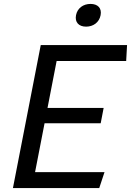

<svg xmlns="http://www.w3.org/2000/svg" viewBox="-20 -960 668 980"><path d="M46 0H486.5L513.5 -81.5H159L207.5 -331H494L509 -409H222.5L269 -648.5H624L628.5 -730H188ZM368 -882.5C361 -846 382.5 -824 419.5 -824C456.5 -824 486.5 -846 493.5 -882.5C500.5 -918.5 479 -940 442 -940C405 -940 375 -918.5 368 -882.5Z"/></svg>

Font: Monaspace Argon
Style: Italic
Weight: 400
Italic angle: -11°
Designer: Riley Cran & the Lettermatic Team
Foundry: Lettermatic
Version: Version 1.101 (Monaspace Argon)